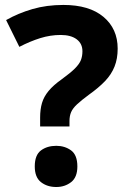

<svg xmlns="http://www.w3.org/2000/svg" viewBox="-20 -988 517 777"><path d="M142.4 -476.1V-512.3Q142.4 -545.4 149.9 -571.1Q157.4 -596.7 176.6 -619.9Q195.7 -643.1 229.5 -667Q264.8 -692.7 283 -710.7Q301.1 -728.8 307.4 -744.9Q313.6 -761 313.6 -780.6Q313.6 -811.5 290.3 -829Q266.9 -846.5 225.6 -846.5Q183.9 -846.5 142.8 -833.7Q101.8 -820.9 58.3 -798.4L4.7 -906.8Q53.8 -934.5 111.2 -951.3Q168.5 -968 236.5 -968Q341.2 -968 398.7 -919.8Q456.2 -871.6 456.2 -791.2Q456.2 -750.4 443.5 -718.6Q430.9 -686.8 405 -659.7Q379.1 -632.6 339.4 -604.4Q308.9 -581.9 291.7 -565.8Q274.5 -549.7 267.9 -534.4Q261.2 -519.1 261.2 -498V-476.1ZM120.7 -314.5Q120.7 -360.6 145.8 -379.3Q170.9 -397.9 207.7 -397.9Q242.4 -397.9 267.8 -379.3Q293.1 -360.6 293.1 -314.5Q293.1 -270.5 267.8 -250.9Q242.4 -231.2 207.7 -231.2Q170.9 -231.2 145.8 -250.9Q120.7 -270.5 120.7 -314.5Z"/></svg>

Font: Noto Sans Khmer UI
Style: Regular
Weight: 400
Designer: Danh Hong and the Monotype Design Team
Foundry: Monotype Imaging Inc.
Version: Version 2.002